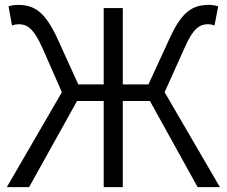

<svg xmlns="http://www.w3.org/2000/svg" viewBox="-20 -765 927 785"><path d="M8 0H99L295 -352H404V0H482V-352H593L788 0H879L653 -388L735 -570C772 -655 800 -666 832 -666C839 -666 849 -664 857 -661L872 -739C861 -743 847 -745 835 -745C770 -745 725 -721 674 -609L587 -420H482V-732H404V-420H300L214 -609C162 -721 117 -745 53 -745C39 -745 25 -743 15 -739L29 -661C38 -664 48 -666 55 -666C87 -666 115 -655 153 -570L233 -388Z"/></svg>

Font: Source Han Sans JP Normal
Style: Regular
Weight: 350
Designer: Ryoko NISHIZUKA 西塚涼子 (kana, bopomofo & ideographs); Paul D. Hunt (Latin, Greek & Cyrillic); Sandoll Communications 산돌커뮤니
Foundry: Adobe
Version: Version 2.002;hotconv 1.0.116;makeotfexe 2.5.65601